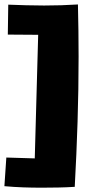

<svg xmlns="http://www.w3.org/2000/svg" viewBox="-24 -785 409 877"><path d="M335 -526.4Q335 -377 330.3 -229Q325.7 -81.1 317.4 68.4Q279.8 70.8 242.4 71.5Q205.1 72.3 167 72.3Q123.5 72.3 81.3 70.8Q39.1 69.3 -3.9 65.4L4.9 -65.4L134.8 -61.5L150.4 -626L11.7 -627L13.7 -763.7Q54.2 -762.2 95.2 -761Q136.2 -759.8 177.7 -759.8Q216.8 -759.8 255.4 -761Q293.9 -762.2 332 -764.6Q333.5 -704.1 334.2 -645.5Q335 -586.9 335 -526.4Z"/></svg>

Font: Luckiest Guy RUS-BEL-UKR
Style: Regular
Weight: 400
Designer: Astigmatic (AOETI)
Foundry: Astigmatic (AOETI)
Version: Version 1.00 March 11, 2019, initial release